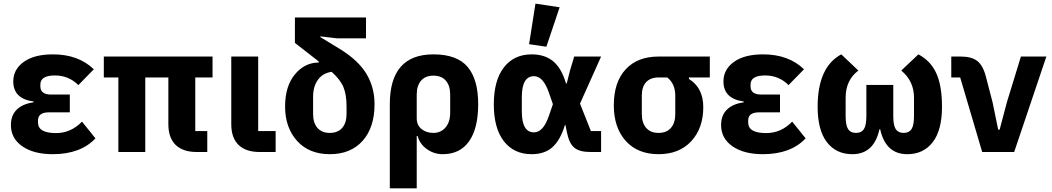

<svg xmlns="http://www.w3.org/2000/svg" viewBox="-20 -836 5784 1056"><path d="M270 12Q165 12 102.5 -31.5Q40 -75 40 -148Q40 -202 72.5 -233.5Q105 -265 164 -273V-278Q53 -293 53 -388Q53 -454 110.5 -495.5Q168 -537 271 -537Q411 -537 496 -455L411 -368Q358 -421 282 -421Q202 -421 202 -371V-361Q202 -316 261 -316H364V-218H248Q189 -218 189 -173V-162Q189 -104 288 -104Q370 -104 431 -167L505 -75Q423 12 270 12Z M631 0V-410H551V-525H1149V-410H1054V-115H1120V0H1062Q986 0 946 -39Q906 -78 906 -153V-410H779V0Z M1408 0Q1332 0 1292 -39Q1252 -78 1252 -153V-525H1400V-115H1496V0Z M1794 12Q1680 12 1614 -61Q1548 -134 1548 -250Q1548 -362 1602 -427Q1656 -492 1733 -492V-498L1602 -600V-740H1993V-625H1835L1742 -636V-632L1847 -568Q1950 -505 1995 -430.5Q2040 -356 2040 -263Q2040 -135 1974.5 -61.5Q1909 12 1794 12ZM1886 -209V-250Q1886 -315 1869 -356.5Q1852 -398 1804 -441Q1755 -434 1728.5 -397Q1702 -360 1702 -303V-209Q1702 -160 1726 -132.5Q1750 -105 1794 -105Q1838 -105 1862 -132.5Q1886 -160 1886 -209Z M2124 200V-263Q2124 -537 2364 -537Q2493 -537 2551.5 -468.5Q2610 -400 2610 -263Q2610 -130 2560 -59Q2510 12 2415 12Q2366 12 2327 -16.5Q2288 -45 2277 -88H2272V200ZM2456 -217V-316Q2456 -365 2432 -392.5Q2408 -420 2364 -420Q2320 -420 2296 -392.5Q2272 -365 2272 -316V-185Q2272 -148 2298 -126.5Q2324 -105 2364 -105Q2404 -105 2430 -134.5Q2456 -164 2456 -217Z M2985 -579 2890 -593 2925 -816 3058 -796ZM2904 12Q2807 12 2751.5 -59Q2696 -130 2696 -262Q2696 -394 2751.5 -465.5Q2807 -537 2904 -537Q2977 -537 3023 -498.5Q3069 -460 3093 -377H3097L3115 -448L3138 -525H3286L3170 -266L3230 -115H3286V0H3227Q3168 0 3139.5 -23Q3111 -46 3099 -104L3090 -148H3087Q3062 -66 3019 -27Q2976 12 2904 12ZM2917 -108Q2968 -108 2999 -199L3021 -263L2999 -326Q2968 -417 2917 -417Q2850 -417 2850 -302V-223Q2850 -108 2917 -108Z M3602 12Q3487 12 3421.5 -61Q3356 -134 3356 -257Q3356 -384 3421 -454.5Q3486 -525 3602 -525H3884V-410H3769V-402Q3848 -353 3848 -247Q3848 -131 3782 -59.5Q3716 12 3602 12ZM3694 -209V-310Q3694 -375 3650 -410H3602Q3558 -410 3534 -384.5Q3510 -359 3510 -310V-209Q3510 -160 3534 -132.5Q3558 -105 3602 -105Q3646 -105 3670 -132.5Q3694 -160 3694 -209Z M4176 12Q4071 12 4008.5 -31.5Q3946 -75 3946 -148Q3946 -202 3978.5 -233.5Q4011 -265 4070 -273V-278Q3959 -293 3959 -388Q3959 -454 4016.5 -495.5Q4074 -537 4177 -537Q4317 -537 4402 -455L4317 -368Q4264 -421 4188 -421Q4108 -421 4108 -371V-361Q4108 -316 4167 -316H4270V-218H4154Q4095 -218 4095 -173V-162Q4095 -104 4194 -104Q4276 -104 4337 -167L4411 -75Q4329 12 4176 12Z M4668 12Q4579 12 4528 -54Q4477 -120 4477 -249Q4477 -467 4607 -537L4701 -448Q4631 -395 4631 -299V-197Q4631 -147 4644.5 -126Q4658 -105 4688 -105Q4718 -105 4731.5 -126Q4745 -147 4745 -197V-369H4893V-197Q4893 -147 4906.5 -126Q4920 -105 4950 -105Q4980 -105 4993.5 -126Q5007 -147 5007 -197V-299Q5007 -390 4937 -448L5031 -537Q5098 -502 5129.5 -433.5Q5161 -365 5161 -249Q5161 -120 5110 -54Q5059 12 4970 12Q4851 12 4821 -125H4817Q4787 12 4668 12Z M5382 0 5261 -410H5212V-525H5264Q5323 -525 5354.5 -501Q5386 -477 5402 -416L5439 -274L5470 -123H5478L5518 -274L5595 -525H5735L5558 0Z"/></svg>

Font: Anuphan
Style: Bold
Weight: 700
Designer: Mike Abbink, Paul van der Laan, Pieter van Rosmalen, Mint Tantisuwanna
Foundry: Bold Monday; Cadson Demak
Version: Version 3.002;hotconv 1.0.109;makeotfexe 2.5.65596